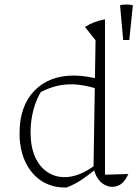

<svg xmlns="http://www.w3.org/2000/svg" viewBox="-20 -826 611 854"><path d="M269 8Q209 8 163.5 -22Q118 -52 92.5 -106.5Q67 -161 67 -233Q67 -354 132.5 -422Q198 -490 309 -490Q337 -490 368 -485Q399 -480 432 -471L421 -428Q352 -451 297 -451Q256 -451 219 -440Q182 -429 146 -408L166 -424Q142 -387 129 -338.5Q116 -290 116 -237Q116 -174 135.5 -129.5Q155 -85 189.5 -61.5Q224 -38 268 -38Q299 -38 333.5 -51.5Q368 -65 404 -92V-72Q376 -49 344.5 -27.5Q313 -6 276 8Q274 8 272.5 8Q271 8 269 8ZM479 5Q461 5 443.5 -5Q426 -15 413.5 -34.5Q401 -54 396 -81L405 -647L358 -706Q378 -719 399 -727Q420 -735 447 -740V-49L551 -52Q543 -34 532 -20.5Q521 -7 507 -1Q493 5 479 5ZM421 -755 420 -756H421ZM528 -648 514 -803Q542 -809 571 -803L555 -648Z"/></svg>

Font: Piazzolla Thin Thin
Style: Regular
Weight: 250
Version: Version 2.005